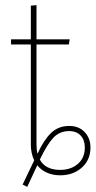

<svg xmlns="http://www.w3.org/2000/svg" viewBox="-20 -672 372 747"><path d="M332 -98Q332 -50 298.5 -20Q265 10 214 10Q186 10 163 0Q140 -10 125 -29L86 55L68 46L113 -48Q100 -76 100 -109V-499H23V-519H100V-650L122 -652V-519H251L248 -499H122V-109Q122 -87 126 -74Q150 -127 178.5 -154.5Q207 -182 249 -182Q287 -182 309.5 -158Q332 -134 332 -98ZM310 -98Q310 -127 294 -144.5Q278 -162 249 -162Q212 -162 187.5 -136Q163 -110 135 -51Q157 -11 214 -11Q256 -11 283 -34.5Q310 -58 310 -98Z"/></svg>

Font: Fira Sans Condensed Thin
Style: Regular
Weight: 250
Width: 3
Designer: Carrois Corporate & Edenspiekermann AG
Foundry: Carrois Corporate GbR & Edenspiekermann AG
Version: Version 4.203